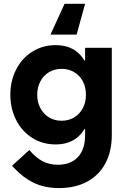

<svg xmlns="http://www.w3.org/2000/svg" viewBox="-20 -752 660 997"><path d="M269 -2Q201.7 -2 147.9 -35.6Q94.2 -69.3 64 -128.4Q33.7 -187.5 33.7 -259.8Q33.7 -332.5 64 -391.4Q94.2 -450.2 147.9 -483.9Q201.7 -517.6 269 -517.6Q329.1 -517.6 370.8 -489.3Q412.6 -460.9 434.6 -403.8Q456.5 -346.7 456.5 -259.8L406.7 -438H469.2V-81.5H406.7L456.5 -259.8Q456.5 -173.8 434.6 -116.2Q412.6 -58.6 370.8 -30.3Q329.1 -2 269 -2ZM426.3 -259.8Q426.3 -299.3 410.2 -329.8Q394 -360.4 365.2 -377.4Q336.4 -394.5 299.8 -394.5Q263.2 -394.5 234.6 -377.4Q206.1 -360.4 189.7 -329.6Q173.3 -298.8 173.3 -259.8Q173.3 -221.2 189.7 -190.4Q206.1 -159.7 234.6 -142.3Q263.2 -125 299.8 -125Q336.4 -125 365.2 -142.3Q394 -159.7 410.2 -190.4Q426.3 -221.2 426.3 -259.8ZM42.5 108.9 132.3 26.9Q166 66.9 201.4 85.2Q236.8 103.5 280.3 103.5Q348.1 103.5 385 63.2Q421.9 22.9 421.9 -50.8V-118.2L444.3 -252L421.9 -402.3V-503.9H560.5V-50.8Q560.5 34.2 527.3 96.2Q494.1 158.2 432.4 191.4Q370.6 224.6 286.1 224.6Q210.9 224.6 153.3 196.3Q95.7 168 42.5 108.9ZM315.4 -732.4H421.9L377.9 -572.3H242.2Z"/></svg>

Font: Wanted Sans Variable
Style: Regular
Weight: 400
Designer: Original Design by Kil Hyung-jin and Kang Hanbin, Wanted Lab, Inc; Hangeul from Source Han Sans by Jang Soo-young and Ka
Foundry: Wanted Lab, Inc.
Version: Version 1.003;Glyphs 3.2 (3227)